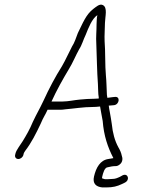

<svg xmlns="http://www.w3.org/2000/svg" viewBox="-20 -659 656 838"><path d="M82.1 17 83.5 11C83.9 9 86.2 5 90.2 -1C116.6 -35.2 136.6 -74.8 157.5 -119C169.3 -147.8 177.8 -157.3 187.6 -180H245.6C250.2 -180 257 -180.7 266 -182C303.5 -185.1 343.5 -192 383.3 -192C393.3 -192 403.8 -192.7 414.8 -194H416.8C419.9 -172.1 424.8 -153.3 428.2 -131C433.2 -66.7 449.9 -17.1 474.8 31C472.7 31.7 471.3 32 470.6 32C464.3 33.3 458.4 34.3 452.9 35C417.8 39.9 399.4 72.1 390.4 111C383.2 141.9 398.8 156.2 426.3 159H444.3C472.5 159 490.8 154.5 512.8 144L525.1 138C548.7 126.1 538.6 95.6 515.5 106L502.9 113C490.9 118.4 482.9 122 469.8 122C464.3 122.7 458.6 123 452.6 123H437.6C434.4 122.3 431 121.3 427.3 120C424.2 120 425.8 113.6 426.4 111C429.5 97.3 436.5 71 450.6 71C459.3 68.9 472 66 482.8 66C489.3 66.7 496 64.2 503 58.5C516.5 47.5 515.8 31.3 511.4 20C508.9 7.4 503.7 -4.1 496.7 -16C480.8 -45 471.9 -78.8 468 -117L464 -143C461.7 -161.1 456.5 -180.3 454.7 -198C459.4 -198 463.5 -198.3 466.9 -199L478.2 -200C501.4 -203.2 505.9 -239 481.5 -236L471.3 -235C465.1 -234.3 457.5 -233.3 448.6 -232C448.3 -236.7 447.6 -241 446.6 -245C445 -273.8 445 -302.6 442.2 -330C438.2 -369.2 440.2 -437.5 436.6 -479C435.2 -504.6 438.2 -534.6 438.1 -559C438.9 -587.9 450.6 -626.4 428.6 -637C414.5 -643.8 399.2 -628.7 388.4 -621C355 -596.1 340.9 -556.7 319.9 -515C311.6 -493.5 305.6 -473.1 294.3 -456C280.7 -430.4 266.5 -397.5 250.4 -370C221.2 -323.7 194.4 -273.3 169.6 -219C150 -177.6 142.6 -167.8 123.3 -127C110.2 -95 94.4 -67.9 79.5 -43.5C70.4 -28.6 51 -4.4 47.5 11L46.1 17C43.7 27.1 50.2 35 59.9 35C69.7 35 79.7 27.1 82.1 17ZM204.9 -216C227.3 -265.5 254.6 -313.8 280.4 -357C297.2 -383.7 310.9 -418.1 325.5 -444C337.8 -462.2 343.6 -486.3 354 -507C366.1 -537.2 381 -576.9 404.9 -593C401.8 -579.8 402.2 -565.1 401.4 -552C401.6 -524.8 398.3 -495.7 400.3 -469C402.6 -413.3 403.4 -343.7 407.4 -292C408.9 -273.2 407.6 -251.3 411 -234C410.6 -232 410.5 -230.3 410.9 -229C404.7 -228.3 398.3 -228 391.6 -228C370.2 -228 350.7 -226.4 329.3 -224.5C304 -222.3 277.6 -216 253.9 -216Z"/></svg>

Font: HoneyBee
Style: LitIt
Weight: 300
Foundry: Cannot Into Space Fonts
Version: Version 0.89